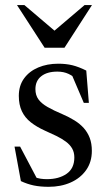

<svg xmlns="http://www.w3.org/2000/svg" viewBox="-20 -710 416 740"><path d="M204.5 -464.5Q234.5 -464.5 259 -458.5Q283.5 -452.5 312.5 -438L322.5 -313.5H303L249 -440L284.5 -397Q263 -416.5 244.2 -425.2Q225.5 -434 201 -434Q161.5 -434 139 -416.2Q116.5 -398.5 116.5 -366.5Q116.5 -343 128.2 -327Q140 -311 163 -297.8Q186 -284.5 220.5 -270Q246 -259 267 -246Q288 -233 302.8 -216.5Q317.5 -200 325.8 -178.5Q334 -157 334 -128.5Q334 -85.5 311.8 -54.2Q289.5 -23 252 -6.5Q214.5 10 167.5 10Q135.5 10 110.2 4.8Q85 -0.5 60.5 -12L36 -145H57.5L130 -7.5L81 -42.5Q98 -33.5 111.2 -28.2Q124.5 -23 136.5 -21.2Q148.5 -19.5 161 -19.5Q207 -19.5 236.8 -40.2Q266.5 -61 266.5 -103Q266.5 -123 258 -137.8Q249.5 -152.5 234 -164Q218.5 -175.5 197.8 -185.8Q177 -196 153 -206.5Q121 -221 98.5 -238.8Q76 -256.5 64.2 -281.5Q52.5 -306.5 52.5 -340.5Q52.5 -380 72.8 -407.8Q93 -435.5 127.5 -450Q162 -464.5 204.5 -464.5ZM201 -582.5H179L306 -690.5H334.5L228.5 -526H152L45.5 -690.5H74Z"/></svg>

Font: Newsreader 36pt
Style: Regular
Weight: 400
Designer: Hugues Gentile
Foundry: Production Type
Version: Version 1.003